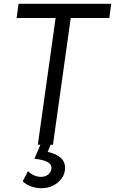

<svg xmlns="http://www.w3.org/2000/svg" viewBox="-20 -765 608 1015"><path d="M180 0 274 -670H68L78 -745H568L558 -670H354L260 0ZM199 230Q170 230 143 220Q116 210 100 193L128 140Q142 154 160 162Q178 170 197 170Q220 170 236 156.5Q252 143 252 123Q252 102 229 90.5Q206 79 162 74L198 -10H252L232 38Q278 48 301 69Q324 90 324 122Q324 152 307 176.5Q290 201 262 215.5Q234 230 199 230Z"/></svg>

Font: Plus Jakarta Sans
Style: Italic
Weight: 400
Italic angle: -8°
Designer: Gumpita Rahayu
Foundry: Tokotype
Version: Version 2.006